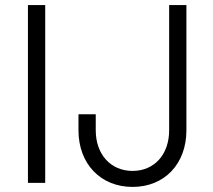

<svg xmlns="http://www.w3.org/2000/svg" viewBox="-20 -720 838 756"><path d="M90 0H158V-700H90ZM502 16C628 16 714 -75 714 -207V-700H646V-207C646 -112 588 -47 502 -47C416 -47 357 -112 357 -207V-270H289V-207C289 -75 376 16 502 16Z"/></svg>

Font: Uncut Sans Book
Style: Regular
Weight: 350
Designer: Kasper Nordkvist
Foundry: UNCUT.wtf
Version: Version 1.304;Glyphs 3.2 (3246)